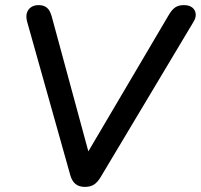

<svg xmlns="http://www.w3.org/2000/svg" viewBox="-20 -725 787 752"><path d="M312 7Q289 7 275 -5Q261 -17 255 -40L86 -641Q81 -661 85.5 -675Q90 -689 102 -697Q114 -705 131 -705Q151 -705 163.5 -695Q176 -685 183 -659L338 -88H300L642 -668Q654 -688 667 -696.5Q680 -705 700 -705Q721 -705 733 -695.5Q745 -686 746.5 -670.5Q748 -655 737 -638L374 -31Q362 -11 348 -2Q334 7 312 7Z"/></svg>

Font: Nunito ExtraLight SemiBold
Style: Italic
Weight: 600
Italic angle: -9°
Version: Version 3.602